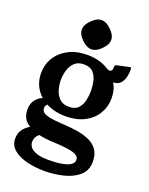

<svg xmlns="http://www.w3.org/2000/svg" viewBox="-154 -724 768 992"><g transform="rotate(20 229.5 -228.0)"><path d="M222 -399Q189 -399 170 -380.5Q151 -362 143.5 -335Q136 -308 136 -282Q136 -257 143.5 -230Q151 -203 170 -184.5Q189 -166 222 -166Q256 -166 273 -184.5Q290 -203 296 -230Q302 -257 302 -282Q302 -308 296 -335Q290 -362 273 -380.5Q256 -399 222 -399ZM146 15Q126 22 116 36.5Q106 51 106 70Q106 83 115.5 96.5Q125 110 149.5 119Q174 128 218 128Q283 128 318 115.5Q353 103 353 78Q353 62 336.5 53Q320 44 288.5 39.5Q257 35 212 33Q167 32 124 22Q81 12 53.5 -12.5Q26 -37 26 -81Q26 -114 44 -136Q62 -158 90 -166L125 -144Q119 -142 114 -138Q109 -134 106.5 -128.5Q104 -123 104 -117Q104 -104 113.5 -94.5Q123 -85 150.5 -79.5Q178 -74 232 -71Q271 -69 307.5 -63Q344 -57 373 -43.5Q402 -30 419 -5.5Q436 19 436 59Q436 107 403.5 135.5Q371 164 320.5 176.5Q270 189 217 189Q164 189 118.5 177.5Q73 166 45.5 142.5Q18 119 18 82Q18 48 37.5 26Q57 4 85 -8ZM222 -114Q166 -114 122 -135Q78 -156 53 -194Q28 -232 28 -282Q28 -329 51.5 -367Q75 -405 118.5 -428Q162 -451 222 -451Q259 -451 289.5 -442Q320 -433 343 -417Q347 -415 350.5 -414.5Q354 -414 356 -414Q362 -414 366.5 -418.5Q371 -423 371 -436V-439Q371 -444 373 -447.5Q375 -451 381 -452L445 -466Q449 -467 452 -467Q457 -467 457 -454Q457 -411 440.5 -387Q424 -363 394 -363Q405 -346 410 -325.5Q415 -305 415 -282Q415 -236 392 -197.5Q369 -159 325.5 -136.5Q282 -114 222 -114ZM228.8 -645Q257 -645 282.8 -617.8Q310 -592 310 -565Q310 -538 282.8 -512.2Q257 -485 229.1 -485Q203.9 -485 176 -512Q149 -537.3 149 -565.3Q149 -592 176.2 -617.8Q202 -645 228.8 -645Z"/></g></svg>

Font: Young Serif Light
Style: Regular
Weight: 300
Designer: Bastien Sozeau
Foundry: NBR — Bastien Sozeau
Version: Version 5.001